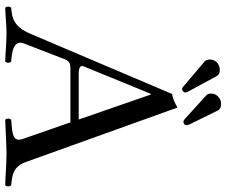

<svg xmlns="http://www.w3.org/2000/svg" viewBox="-86 -780 871 739"><g transform="rotate(90 349.5 -410.5)"><path d="M148 -69 208 -224C213 -237 219 -246 243 -246H451L515 -62C528 -24 493 -22 450 -19C447 -18 444 -18 441 -18C435 -12 435 -1 441 5C478 4 533 0 572 0C613 0 656 4 693 5C699 -1 699 -12 693 -18C654 -22 621 -25 603 -76L394 -658C379 -649 355 -638 342 -638L110 -92C84 -31 53 -21 10 -18C4 -12 4 -1 10 5C47 4 70 0 109 0C150 0 180 4 217 5C223 -1 223 -12 217 -18C179 -21 131 -27 148 -69ZM261 -278C239 -278 231 -286 235 -296L341 -555H344L440 -278ZM209 -783C209 -774 212 -767 216 -763L315 -679C317 -677 320 -676 323 -676C328 -676 336 -681 336 -689C336 -692 334 -695 332 -700L273 -809C268 -817 261 -821 250 -821C221 -821 209 -799 209 -783ZM340 -788C340 -780 342 -773 347 -769L435 -689C439 -685 443 -681 449 -681C456 -681 462 -686 462 -693C462 -695 461 -700 459 -704L405 -814C400 -822 393 -826 378 -826C362 -826 340 -811 340 -788Z"/></g></svg>

Font: Libertinus Serif Display
Style: Regular
Weight: 400
Designer: Philipp H. Poll, Khaled Hosny
Foundry: Caleb Maclennan
Version: Version 7.050;RELEASE